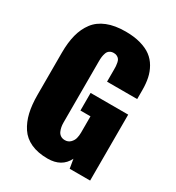

<svg xmlns="http://www.w3.org/2000/svg" viewBox="-196 -942 987 1075"><g transform="rotate(30 297.5 -404.5)"><path d="M275.4 12.7Q212.4 12.7 167.5 -7.8Q122.6 -28.3 97.2 -66.9Q71.8 -105.5 60.3 -154.8Q48.8 -204.1 48.8 -268.6V-541Q48.8 -606.9 61.8 -657Q74.7 -707 103.3 -744.9Q131.8 -782.7 181.2 -802.5Q230.5 -822.3 299.8 -822.3Q355 -822.3 397.2 -810.3Q439.5 -798.3 466.8 -777.8Q494.1 -757.3 511.7 -726.8Q529.3 -696.3 536.6 -661.6Q543.9 -627 543.9 -585V-526.9H349.1V-604.5Q349.1 -618.2 348.6 -626.7Q348.1 -635.3 345.7 -647.7Q343.3 -660.2 338.6 -667.2Q334 -674.3 324.7 -679.7Q315.4 -685.1 302.2 -685.1Q286.1 -685.1 275.4 -677.7Q264.6 -670.4 260 -657Q255.4 -643.6 253.9 -631.6Q252.4 -619.6 252.4 -603.5V-206.5Q252.4 -191.4 254.9 -178.5Q257.3 -165.5 262.9 -152.8Q268.6 -140.1 280 -132.6Q291.5 -125 307.6 -125Q328.6 -125 342.5 -138.7Q356.4 -152.3 361.1 -169.7Q365.7 -187 365.7 -207V-312.5H300.8V-426.3H543.9V0H411.6L401.9 -59.1Q366.2 12.7 275.4 12.7Z"/></g></svg>

Font: Oswald
Style: Heavy
Weight: 800
Designer: Vernon Adams
Foundry: Vernon Adams
Version: 3.0; ttfautohint (v0.95) -l 8 -r 50 -G 200 -x 0 -w "G" -W -c